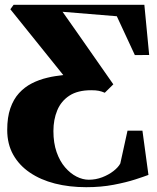

<svg xmlns="http://www.w3.org/2000/svg" viewBox="-20 -763 654 798"><path d="M338.5 15Q268 15 208.2 -0.2Q148.5 -15.5 104 -45.8Q59.5 -76 34.8 -120.2Q10 -164.5 10 -223Q10 -275.5 23 -313Q36 -350.5 59 -375.8Q82 -401 112.2 -416.5Q142.5 -432 177 -440Q193 -444 209.5 -446.5Q226 -449 243 -451L23 -724.5L36.5 -743H580L600 -534.5L540.5 -534L465.5 -695.5L240 -714L300.5 -628L451 -412.5L415.5 -377.5Q403 -383 390.8 -385.5Q378.5 -388 359 -388Q303 -388 268.5 -365.5Q234 -343 218 -304.5Q202 -266 202 -218.5Q202 -169 215.2 -131Q228.5 -93 250.5 -67.5Q272.5 -42 298.2 -29Q324 -16 349 -16Q378 -16 404.8 -26.2Q431.5 -36.5 451.5 -52Q471.5 -67.5 480 -83.5L510 -220H572L597 -36Q580 -29.5 542.2 -17.2Q504.5 -5 452.2 5Q400 15 338.5 15Z"/></svg>

Font: Merriweather 144pt Black
Style: Regular
Weight: 900
Version: Version 2.100